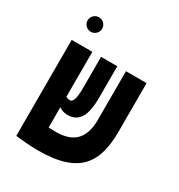

<svg xmlns="http://www.w3.org/2000/svg" viewBox="-181 -884 948 1015"><g transform="rotate(30 293.0 -376.5)"><path d="M200.2 9.3Q172.9 9.3 132.6 6.6Q92.3 3.9 63.5 0V-0.5H62.5V-585.9H188.5V-312Q198.7 -304.7 213.4 -304.7Q227.5 -304.7 234.6 -326.9Q241.7 -349.1 241.7 -399.4V-585.9H340.8V-395Q340.8 -306.6 315.7 -268.8Q290.5 -231 242.2 -231Q225.6 -231 212.2 -235.6Q198.7 -240.2 188.5 -247.6V-124Q219.2 -122.6 232.4 -122.6Q315.4 -122.6 354.5 -164.3Q393.6 -206.1 393.6 -287.6V-585.9H519.5V-287.6Q519.5 -219.7 505.4 -165Q491.2 -110.4 456.3 -71.3Q421.4 -32.2 359.1 -11.5Q296.9 9.3 200.2 9.3ZM127.9 -673.3Q109.9 -673.3 96.7 -686.3Q83.5 -699.2 83.5 -717.3Q83.5 -735.8 96.7 -748.8Q109.9 -761.7 127.9 -761.7Q146.5 -761.7 159.4 -748.8Q172.4 -735.8 172.4 -717.3Q172.4 -699.2 159.4 -686.3Q146.5 -673.3 127.9 -673.3Z"/></g></svg>

Font: Cascadia Code NF
Style: Bold
Weight: 700
Monospace: yes
Designer: Aaron Bell
Foundry: Saja Typeworks
Version: Version 2404.023; ttfautohint (v1.8.4)